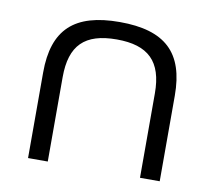

<svg xmlns="http://www.w3.org/2000/svg" viewBox="-63 -580 726 652"><g transform="rotate(10 300.0 -254.5)"><path d="M73 -295V0H141V-291C141 -401 190 -449 300 -449C409 -449 459 -401 459 -291V0H527V-295C527 -444 456 -509 300 -509C144 -509 73 -444 73 -295Z"/></g></svg>

Font: LT Wave Mono Light
Style: Regular
Weight: 300
Designer: Daniel Lyons
Version: Version 2.5 (Glyphs App)